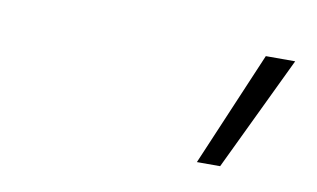

<svg xmlns="http://www.w3.org/2000/svg" viewBox="-35 -866 483 293"><g transform="rotate(10 206.0 -719.0)"><path d="M282 -630.5 357.5 -808H403L318 -630.5Z"/></g></svg>

Font: Encode Sans Cnd XLt
Style: Regular
Weight: 200
Width: 3
Designer: Multiple Designers
Foundry: Impallari Type
Version: Version 3.002; ttfautohint (v1.8.3) -l 8 -r 50 -G 200 -x 14 